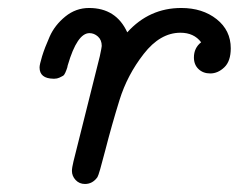

<svg xmlns="http://www.w3.org/2000/svg" viewBox="-20 -456 598 481"><path d="M79.1 -287.1Q79.1 -293.9 85.4 -314.9Q91.8 -335.9 104.5 -364.5Q117.2 -393.1 143.6 -414.6Q169.9 -436 203.1 -436Q271 -436 298.8 -375Q354 -436 434.1 -436Q487.3 -436 522.7 -408Q558.1 -379.9 558.1 -335Q558.1 -302.7 542 -287.4Q525.9 -272 506.8 -272Q488.8 -272 477.3 -283Q465.8 -293.9 465.8 -312Q465.8 -335.9 483.9 -350.1Q465.8 -374 432.1 -374Q381.3 -374 340.1 -321Q298.8 -268.1 279.3 -205.1Q259.8 -142.1 243.9 -80.1Q228 -18.1 224.1 -12.2Q211.9 4.9 192.9 4.9Q178.7 4.9 169.4 -5.1Q160.2 -15.1 160.2 -27.8Q160.2 -35.6 164.1 -51.8L230 -314.9Q234.9 -337.9 234.9 -340.8Q234.9 -356 225.3 -364.5Q215.8 -373 204.1 -373Q173.3 -373 149.9 -293Q148.9 -290 148.9 -288.1Q147 -282.2 146.5 -281Q146 -279.8 143.6 -273.9Q141.1 -268.1 137.9 -266.1Q134.8 -264.2 128.9 -261.5Q123 -258.8 116.2 -258.8H113.8Q79.1 -259.3 79.1 -287.1Z"/></svg>

Font: CMU Typewriter Text Variable Width
Style: Italic
Weight: 500
Italic angle: -14.04°
Version: Version 0.7.0